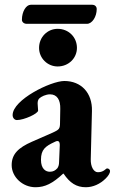

<svg xmlns="http://www.w3.org/2000/svg" viewBox="-20 -772 482 806"><path d="M92 -672H345C367 -672 386 -702 386 -734C386 -744 379 -752 367 -752H109C90 -752 72 -724 72 -689C72 -680 80 -672 92 -672ZM222 -493C268 -493 303 -528 303 -571C303 -616 268 -651 222 -651C179 -651 144 -616 144 -571C144 -528 179 -493 222 -493ZM129 14C169 14 201 -2 245 -43H247C273 -4 301 14 340 14C370 14 400 1 424 -23C436 -35 442 -46 442 -54C442 -60 436 -65 430 -65C428 -65 426 -64 424 -62C414 -53 404 -49 391 -49C373 -49 360 -73 361 -104L366 -306C368 -382 321 -432 250 -432C193 -432 33 -353 33 -289C33 -277 41 -268 51 -268C81 -268 140 -295 140 -308C140 -316 138 -329 138 -337C138 -345 139 -352 144 -358C153 -367 173 -376 190 -376C220 -376 234 -352 233 -315L232 -258C232 -232 229 -228 203 -216L114 -177C57 -152 29 -125 29 -79C29 -29 75 14 129 14ZM189 -51C172 -51 152 -63 152 -101C152 -144 170 -158 209 -176C214 -179 218 -180 221 -180C226 -180 231 -177 231 -164L228 -92C228 -80 225 -72 221 -66C212 -56 203 -51 189 -51Z"/></svg>

Font: EB Garamond
Style: Bold
Weight: 700
Designer: Georg Duffner and Octavio Pardo
Foundry: Georg Duffner
Version: Version 1.000;PS 001.000;hotconv 1.0.88;makeotf.lib2.5.64775